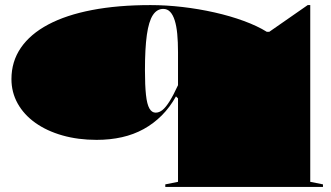

<svg xmlns="http://www.w3.org/2000/svg" viewBox="-20 -535 1300 755"><path d="M630 200V190L680 180V-148L672 -156Q648 -113 616 -81Q584 -49 545 -27.5Q506 -6 459.5 4.5Q413 15 360 15Q287 15 225.5 -2.5Q164 -20 119 -52Q74 -84 49.5 -128Q25 -172 25 -224Q25 -293 62 -347Q99 -401 169.5 -438.5Q240 -476 341.5 -495.5Q443 -515 572 -515Q633 -515 697.5 -507.5Q762 -500 824 -486Q886 -472 939 -452.5Q992 -433 1029 -410H1039L1190 -515H1200V180L1250 190V200ZM592 -92Q606 -92 619 -102.5Q632 -113 647 -137Q662 -161 680 -200V-330Q680 -370 677 -401.5Q674 -433 667 -455Q660 -477 649 -488.5Q638 -500 622 -500Q597 -500 581 -475.5Q565 -451 557.5 -398Q550 -345 550 -259Q550 -199 554 -162Q558 -125 567.5 -108.5Q577 -92 592 -92Z"/></svg>

Font: Kalnia Expanded
Style: Bold
Weight: 700
Width: 7
Designer: Frida Medrano
Foundry: Frida Medrano
Version: Version 1.105